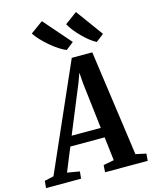

<svg xmlns="http://www.w3.org/2000/svg" viewBox="-219 -1110 954 1203"><g transform="rotate(-15 258.0 -508.5)"><path d="M-73.5 0 -69 -46 -9.5 -59 293.5 -746.5H426.5L522.5 -60.5L590 -46L586 0H309.5L312.5 -46L381.5 -59L363.5 -212H141L78.5 -59.5L158.5 -46L154 0ZM166.5 -275.5H355.5L320.5 -573.5L315.5 -644.5L293.5 -584.5ZM521.5 -841 470.5 -802Q450 -812.5 427.2 -830.5Q404.5 -848.5 382.5 -870.8Q360.5 -893 342.5 -916Q324.5 -939 314 -959L393 -1017ZM325.5 -841 276 -802Q255 -810 228.2 -827.5Q201.5 -845 174.5 -868Q147.5 -891 125.5 -914.8Q103.5 -938.5 91 -958.5L172 -1017Z"/></g></svg>

Font: Merriweather 24pt SemiCondensed
Style: Bold Italic
Weight: 700
Width: 4
Italic angle: -7.8°
Designer: Eben Sorkin
Foundry: Eben Sorkin
Version: Version 2.101